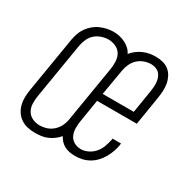

<svg xmlns="http://www.w3.org/2000/svg" viewBox="-124 -681 848 829"><g transform="rotate(30 300.0 -266.0)"><path d="M142 8Q123 8 105 4Q87 0 72 -10Q57 -20 47 -35Q37 -50 32.5 -67.5Q28 -85 28.5 -104Q29 -123 32 -142L78 -420Q81 -436 86.5 -452Q92 -468 102 -482Q112 -496 125.5 -507.5Q139 -519 155 -526Q171 -533 187 -536.5Q203 -540 220 -540Q235 -540 250 -536.5Q265 -533 278 -526.5Q291 -520 302 -510Q313 -500 319 -487Q329 -500 342.5 -510Q356 -520 371 -526.5Q386 -533 401 -535.5Q416 -538 432 -538Q450 -538 467 -533.5Q484 -529 497 -518.5Q510 -508 518 -492.5Q526 -477 529 -460Q532 -443 531 -424.5Q530 -406 527 -388L504 -246H306L288 -135Q285 -117 285 -98.5Q285 -80 292 -64Q299 -48 314.5 -39Q330 -30 349 -30Q367 -30 385 -39Q403 -48 415.5 -63Q428 -78 434.5 -96Q441 -114 445 -133Q445 -134 445 -135.5Q445 -137 445 -138H488Q487 -136 487 -134.5Q487 -133 487 -131Q484 -113 478 -96Q472 -79 463 -63Q454 -47 441 -33Q428 -19 411.5 -9.5Q395 0 377.5 4Q360 8 342 8Q328 8 314.5 5.5Q301 3 289.5 -3Q278 -9 269 -18.5Q260 -28 254 -40Q244 -28 230.5 -18Q217 -8 202.5 -2Q188 4 172.5 6Q157 8 142 8Q142 8 142 8Q142 8 142 8ZM467 -284 485 -395Q487 -407 488 -419Q489 -431 488 -442.5Q487 -454 483 -465Q479 -476 471.5 -484Q464 -492 453 -496Q442 -500 430 -500Q413 -500 396 -494Q379 -488 365.5 -475.5Q352 -463 344.5 -446.5Q337 -430 334 -413L312 -284ZM143 -30Q161 -30 178 -35.5Q195 -41 209 -53.5Q223 -66 231 -82.5Q239 -99 242 -117L288 -395Q291 -414 290 -433.5Q289 -453 280 -468.5Q271 -484 253.5 -492Q236 -500 217 -500Q200 -500 182.5 -494Q165 -488 151.5 -476Q138 -464 130.5 -447Q123 -430 120 -413L74 -135Q71 -116 71.5 -97Q72 -78 81 -62Q90 -46 107 -38Q124 -30 143 -30Z"/></g></svg>

Font: Iosevka Curly XLtExObl
Style: Regular
Weight: 200
Width: 7
Italic angle: -9°
Monospace: yes
Designer: Belleve Invis
Foundry: Belleve Invis
Version: Version 11.0.1; ttfautohint (v1.8.3)